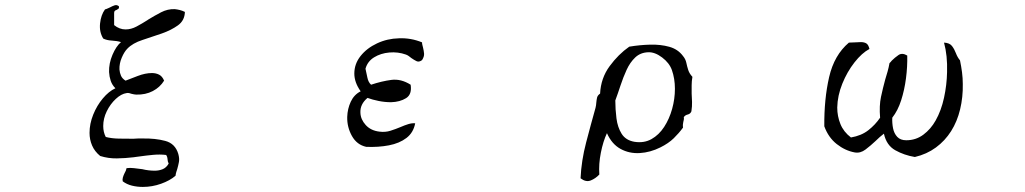

<svg xmlns="http://www.w3.org/2000/svg" viewBox="-20 -642 4040 757"><path d="M709 -595Q708 -561 681.5 -542Q655 -523 618 -510Q581 -497 542 -484.5Q503 -472 482 -450Q470 -438 460 -414.5Q450 -391 451 -368Q452 -355 457 -343.5Q462 -332 475 -324Q493 -331 523 -342.5Q553 -354 579 -354Q595 -354 607.5 -347.5Q620 -341 627 -324Q611 -298 582.5 -283Q554 -268 517 -269Q513 -269 508.5 -270Q504 -271 499 -272Q494 -274 489 -275Q484 -276 479 -275Q458 -272 436.5 -252Q415 -232 401 -203.5Q387 -175 387 -145Q387 -121 397 -102Q420 -96 448.5 -95.5Q477 -95 506 -95Q515 -96 524 -96Q533 -96 542 -96Q592 -97 631.5 -86.5Q671 -76 683 -35Q688 -17 685.5 -3.5Q683 10 679 24Q677 30 675 36.5Q673 43 672 51Q650 70 615 82.5Q580 95 543 95Q521 95 500.5 90Q480 85 464 73Q462 66 464.5 57.5Q467 49 471 41Q474 36 476 31Q478 26 479 21Q493 19 508.5 21Q524 23 541 25Q553 28 565.5 29.5Q578 31 590 31Q607 31 621.5 25Q636 19 645 3Q641 -5 640.5 -14.5Q640 -24 635 -31Q611 -34 584 -31.5Q557 -29 529 -25Q523 -24 517.5 -23.5Q512 -23 507 -22Q474 -18 440.5 -17.5Q407 -17 375 -27Q353 -45 343 -68.5Q333 -92 333 -118Q333 -154 347.5 -190Q362 -226 385.5 -254Q409 -282 435 -294Q422 -307 416.5 -323.5Q411 -340 410 -358Q409 -392 423.5 -426Q438 -460 457 -476Q441 -481 421 -482Q401 -483 387 -490Q371 -516 374.5 -549.5Q378 -583 394 -605Q399 -606 404 -608.5Q409 -611 414 -613Q423 -618 432 -621Q441 -624 449 -617Q450 -610 447 -607.5Q444 -605 440 -603Q436 -602 433 -599.5Q430 -597 430 -591Q430 -583 430 -575Q430 -567 430 -559Q430 -555 430 -551Q430 -547 430 -543Q451 -526 475 -526Q497 -526 518.5 -537.5Q540 -549 562 -563L563 -564Q589 -580 615 -593.5Q641 -607 669 -606Q679 -605 689 -602.5Q699 -600 709 -595Z M1644 -405Q1632 -396 1622 -401Q1612 -406 1602 -413Q1597 -417 1591.5 -421Q1586 -425 1580 -427Q1549 -438 1515 -435Q1481 -432 1455 -416Q1429 -400 1421 -371Q1425 -354 1428.5 -336Q1432 -318 1443 -308Q1485 -322 1523 -327Q1561 -332 1599 -308Q1605 -270 1581 -255Q1557 -240 1522 -239Q1497 -239 1472.5 -244Q1448 -249 1429 -256Q1399 -231 1401 -197Q1402 -171 1422 -149Q1442 -127 1476 -123Q1499 -120 1519.5 -126.5Q1540 -133 1559 -141Q1575 -148 1589.5 -152.5Q1604 -157 1617 -156Q1610 -119 1582.5 -98Q1555 -77 1513.5 -69Q1472 -61 1424 -63Q1387 -71 1367.5 -106Q1348 -141 1349 -181Q1350 -213 1363 -241Q1376 -269 1402 -282Q1377 -317 1377 -352Q1377 -390 1401.5 -421Q1426 -452 1466.5 -471Q1507 -490 1553 -491Q1600 -493 1644 -475Q1644 -469 1645.5 -464Q1647 -459 1648 -454Q1651 -442 1652 -430.5Q1653 -419 1644 -405Z M2710 -339Q2707 -322 2707 -306Q2707 -290 2707 -273Q2708 -257 2708.5 -240Q2709 -223 2706 -203Q2702 -193 2691.5 -190.5Q2681 -188 2676 -180Q2677 -174 2676 -169.5Q2675 -165 2674 -161Q2673 -156 2672.5 -151Q2672 -146 2673 -139Q2657 -117 2636.5 -97Q2616 -77 2584 -61Q2544 -41 2502.5 -38.5Q2461 -36 2426.5 -55Q2392 -74 2373 -117Q2358 -85 2349 -40Q2340 5 2343 46Q2328 62 2309 69.5Q2290 77 2269 61Q2272 -8 2291 -80.5Q2310 -153 2328 -217Q2329 -222 2330 -227Q2331 -232 2331 -237Q2332 -248 2334 -257Q2336 -266 2346 -273Q2349 -334 2383.5 -381Q2418 -428 2461 -458Q2503 -465 2544 -466Q2585 -467 2619 -457.5Q2653 -448 2673 -421Q2683 -409 2686 -394.5Q2689 -380 2693.5 -366Q2698 -352 2710 -339ZM2629 -366Q2619 -394 2590.5 -415.5Q2562 -437 2536 -436Q2505 -435 2484.5 -415.5Q2464 -396 2450.5 -366.5Q2437 -337 2426.5 -305Q2416 -273 2406 -246Q2406 -211 2410.5 -175.5Q2415 -140 2431 -114.5Q2447 -89 2481 -83Q2519 -77 2548.5 -93.5Q2578 -110 2598.5 -141.5Q2619 -173 2630 -212.5Q2641 -252 2641 -292Q2641 -332 2629 -366Z M3776 -311Q3777 -259 3765.5 -211Q3754 -163 3730 -125Q3706 -87 3670 -60.5Q3634 -34 3587 -23Q3545 -30 3510 -49.5Q3475 -69 3465 -115Q3457 -109 3448.5 -101.5Q3440 -94 3432 -86Q3413 -68 3392.5 -52.5Q3372 -37 3350 -41Q3312 -48 3279 -74Q3246 -100 3230 -144Q3229 -251 3249 -338Q3269 -425 3327 -474Q3340 -474 3352 -475Q3364 -476 3374 -476Q3387 -476 3395.5 -471Q3404 -466 3408 -449Q3378 -433 3349 -396Q3320 -359 3301 -312Q3282 -265 3281 -218Q3281 -184 3293.5 -153Q3306 -122 3335 -100Q3376 -107 3403.5 -128.5Q3431 -150 3450 -178Q3446 -225 3453.5 -260Q3461 -295 3470 -328Q3475 -344 3479.5 -360Q3484 -376 3487 -393Q3489 -395 3491.5 -397.5Q3494 -400 3496 -403Q3508 -415 3522.5 -425Q3537 -435 3557 -423Q3558 -379 3552 -333Q3546 -287 3533 -246.5Q3520 -206 3498 -178Q3497 -157 3501 -136.5Q3505 -116 3517.5 -102.5Q3530 -89 3553 -89Q3591 -89 3620.5 -111Q3650 -133 3669 -167Q3691 -206 3702 -256.5Q3713 -307 3714 -358Q3716 -423 3702 -474Q3724 -473 3733.5 -460.5Q3743 -448 3749 -432Q3755 -416 3765 -404Q3770 -380 3773 -357Q3776 -334 3776 -311Z"/></svg>

Font: Yuji Boku
Style: Regular
Weight: 400
Designer: Kataoka Yuji
Foundry: Kinuta Font Factory
Version: Version 3.002